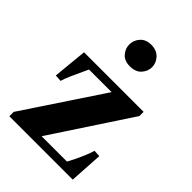

<svg xmlns="http://www.w3.org/2000/svg" viewBox="-231 -918 1027 1027"><g transform="rotate(45 282.5 -404.0)"><path d="M31 0V-33L326.5 -478H155.5Q126.5 -416.5 111.8 -382.8Q97 -349 91 -327.5L52.5 -330L71.5 -524.5H522V-492.5L228.5 -46.5H420.5Q442 -86.5 459.2 -125.8Q476.5 -165 484 -191.5L522 -189.5L510.5 0ZM297.5 -644.5Q255.5 -644.5 234.2 -669.8Q213 -695 213 -725Q213 -757.5 235.2 -782.5Q257.5 -807.5 297.5 -807.5Q338.5 -807.5 362 -782.5Q385.5 -757.5 385.5 -725Q385.5 -695 363.5 -669.8Q341.5 -644.5 297.5 -644.5Z"/></g></svg>

Font: Libre Caslon Text
Style: Bold
Weight: 700
Designer: Pablo Impallari, Rodrigo Fuenzalida, Katja Schimmel
Foundry: Pablo Impallari, Rodrigo Fuenzalida
Version: Version 2.000